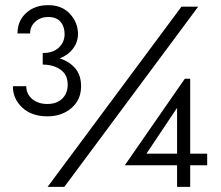

<svg xmlns="http://www.w3.org/2000/svg" viewBox="-20 -726 860 746"><path d="M164 -274Q103 -274 66.5 -308Q30 -342 30 -391H82Q82 -361 105 -341.5Q128 -322 164 -322Q200 -322 221.5 -342.5Q243 -363 243 -397Q243 -436 215 -455.5Q187 -475 146 -475V-520Q187 -520 209 -541.5Q231 -563 231 -593Q231 -623 215 -641.5Q199 -660 167 -660Q138 -660 117.5 -642Q97 -624 97 -596H48Q48 -645 81.5 -675.5Q115 -706 167 -706Q221 -706 252 -672Q283 -638 283 -594Q283 -563 264 -537.5Q245 -512 212 -499Q248 -488 271.5 -461.5Q295 -435 295 -391Q295 -338 257.5 -306Q220 -274 164 -274ZM685 -700H750L230 0H165ZM668 0V-84H465L698 -420H719V-129H785V-84H719V0ZM668 -307 549 -129H668Z"/></svg>

Font: Von Book
Style: Regular
Weight: 400
Version: Version 4.000; ttfautohint (v1.8.4.7-5d5b)